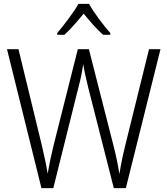

<svg xmlns="http://www.w3.org/2000/svg" viewBox="-20 -967 860 987"><path d="M438 -947H383C359 -903 308 -837 274 -797V-788H311C343 -817 380 -860 410 -897C441 -859 477 -817 510 -788H547V-797C515 -833 462 -902 438 -947ZM805 -714H746L624 -220C611 -167 601 -120 594 -72C586 -121 577 -166 563 -220L437 -714H380L256 -222C244 -174 233 -121 225 -74C219 -113 209 -161 195 -220L75 -714H16L193 0H254L385 -525C396 -566 403 -604 408 -637C414 -599 423 -560 433 -519L565 0H627Z"/></svg>

Font: Noto Sans SemiCondensed Light
Style: Regular
Weight: 300
Width: 4
Designer: Monotype Design Team
Foundry: Monotype Imaging Inc.
Version: Version 2.013